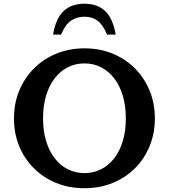

<svg xmlns="http://www.w3.org/2000/svg" viewBox="-20 -989 903 1027"><path d="M431.5 17.8Q349.9 17.8 281 -10.2Q212.1 -38.2 161.4 -88.8Q110.8 -139.4 82.7 -207.3Q54.7 -275.3 54.7 -355.5Q54.7 -435.7 82.8 -504Q111 -572.3 161.9 -623.2Q212.8 -674 281.6 -702.2Q350.4 -730.4 431.8 -730.4Q513.3 -730.4 582.2 -702.2Q651 -674 701.6 -623.2Q752.3 -572.3 780.3 -504.2Q808.4 -436 808.4 -355.8Q808.4 -275.6 780.4 -207.5Q752.5 -139.4 701.7 -88.8Q650.9 -38.2 582.1 -10.2Q513.3 17.8 431.5 17.8ZM431.5 -62.9Q481.7 -63.4 522.4 -84.5Q563.2 -105.7 592.4 -144.3Q621.7 -182.8 637.4 -236.5Q653.1 -290.2 653.1 -355.7Q653.1 -421.5 637.3 -475.4Q621.5 -529.3 592.1 -568.2Q562.7 -607.2 522.1 -628.4Q481.4 -649.7 431.8 -649.9Q381.8 -649.7 341.2 -628.4Q300.6 -607.2 271.2 -568.4Q241.8 -529.6 226 -475.7Q210.2 -421.8 210.2 -356Q210.2 -290.7 226 -236.9Q241.8 -183.1 271.1 -144.4Q300.3 -105.7 341 -84.5Q381.6 -63.4 431.5 -62.9ZM431.8 -969.1Q359.8 -969.1 318.5 -928.2Q277.2 -887.4 264 -804H306.6Q329.8 -858.8 360.8 -879.2Q391.7 -899.6 431.8 -899.6Q472.6 -899.6 501.6 -878.3Q530.6 -856.9 552.8 -804H598.8Q584.5 -889.2 543.1 -929.1Q501.6 -969.1 431.8 -969.1Z"/></svg>

Font: Russolo 10pt ExtraLight
Style: Regular
Weight: 200
Designer: Micah Stupak-Hahn
Version: Version 1.000